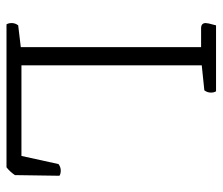

<svg xmlns="http://www.w3.org/2000/svg" viewBox="-67 -618 685 591"><g transform="rotate(90 275.5 -322.5)"><path d="M495 0H55Q51 -6 51 -16Q51 -27 58 -36L125 -44V-599H67Q51 -599 51 -613Q51 -620 56 -637L58 -645H261Q265 -639 265 -629Q265 -618 258 -609L181 -601V-46H460L485 -160Q494 -167 505 -167Q515 -167 521 -163L519 -26Q509 -11 495 0Z"/></g></svg>

Font: Scope One
Style: Regular
Weight: 400
Designer: Dalton Maag Ltd
Foundry: Dalton Maag Ltd
Version: Version 1.002; ttfautohint (v1.4.1) -l 11 -r 50 -G 50 -x 14 